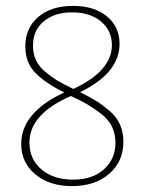

<svg xmlns="http://www.w3.org/2000/svg" viewBox="-20 -627 491 652"><path d="M252 -314Q286 -297 307 -284Q328 -271 352 -250.5Q376 -230 387.5 -204Q399 -178 399 -145Q399 -79 351 -37Q303 5 224 5Q148 5 100 -35Q52 -75 52 -138Q52 -245 198 -313Q134 -345 100 -379.5Q66 -414 66 -470Q66 -532 110 -569.5Q154 -607 228 -607Q300 -607 343 -571.5Q386 -536 386 -478Q386 -379 252 -314ZM92 -472Q92 -444 102.5 -422Q113 -400 135 -382Q157 -364 176.5 -352.5Q196 -341 229 -325Q360 -386 360 -474Q360 -523 323 -554Q286 -585 225 -585Q165 -585 128.5 -554.5Q92 -524 92 -472ZM372 -142Q372 -172 360.5 -196.5Q349 -221 323.5 -240.5Q298 -260 278.5 -271.5Q259 -283 221 -301Q80 -240 80 -143Q80 -86 121 -51.5Q162 -17 228 -17Q294 -17 333 -52Q372 -87 372 -142Z"/></svg>

Font: EauTestText Extralight
Style: Italic
Weight: 250
Italic angle: -12°
Designer: Christian Thalmann (Catharsis Fonts)
Version: Version 0.001;PS 000.001;hotconv 1.0.88;makeotf.lib2.5.64775